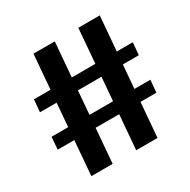

<svg xmlns="http://www.w3.org/2000/svg" viewBox="-163 -869 1028 1038"><g transform="rotate(-30 351.5 -350.0)"><path d="M310 -715 250 15H117L177 -715ZM591 -715 530 15H397L457 -715ZM673 -500 666 -423H49L56 -500ZM654 -277 647 -200H31L37 -277Z"/></g></svg>

Font: Pathway Extreme Condensed
Style: Bold
Weight: 700
Width: 3
Version: Version 1.001;gftools[0.9.26]